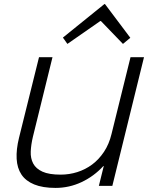

<svg xmlns="http://www.w3.org/2000/svg" viewBox="-20 -910 728 940"><path d="M618 -725 582 -695 474 -807H471L310 -695L288 -726L491 -890H494ZM530 0H464L488 -97H486Q440 -47 379.5 -18.5Q319 10 252 10Q189 10 147.5 -7Q106 -24 85 -55.5Q64 -87 61.5 -132.5Q59 -178 73 -235L171 -630H237L141 -240Q132 -202 130.5 -168.5Q129 -135 142.5 -109.5Q156 -84 188 -69.5Q220 -55 277 -55Q319 -55 358.5 -67.5Q398 -80 431 -104.5Q464 -129 489 -166.5Q514 -204 526 -254L619 -630H685Z"/></svg>

Font: TypoPRO Sinkin Sans
Style: 300 Light Italic
Weight: 300
Italic angle: -112°
Designer: Keith Bates
Foundry: K-Type
Version: Sinkin Sans (version 1.0)  by Keith Bates   •   © 2014   www